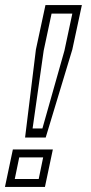

<svg xmlns="http://www.w3.org/2000/svg" viewBox="-56 -734 356 754"><path d="M42.5 -194 85 -539.5 122.5 -714H265.5L228 -539.5L123.5 -194ZM72 -229.5H110.5L197 -535L228 -680.5H146.5L115.5 -535ZM-36.5 0 -5.5 -147H151.5L120.5 0ZM2 -31H96L113.5 -116H19.5Z"/></svg>

Font: Tourney Thin Light
Style: Italic
Weight: 300
Italic angle: -12°
Version: Version 1.015